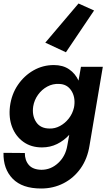

<svg xmlns="http://www.w3.org/2000/svg" viewBox="-46 -842 619 1098"><path d="M331 -543 213 -598 403 -822 492 -782ZM-26 32 96 33Q96 75 119 101.5Q142 128 191 129Q245 129 287 90Q329 51 339 -10L350 -71Q320 -38 280.5 -18.5Q241 1 194 1Q132 1 88 -30.5Q44 -62 23.5 -115Q3 -168 11 -234Q20 -303 56 -356Q92 -409 145.5 -439.5Q199 -470 262 -470Q314 -470 349.5 -445.5Q385 -421 403 -381L417 -460H542L466 -10Q454 66 415 121Q376 176 317.5 206Q259 236 189 236Q81 236 26.5 180Q-28 124 -26 32ZM144 -234Q136 -182 160.5 -144.5Q185 -107 238 -107Q268 -106 297 -121.5Q326 -137 347.5 -164.5Q369 -192 377 -227L379 -239Q385 -289 361 -325Q337 -361 292 -362Q256 -364 224.5 -347Q193 -330 171.5 -300Q150 -270 144 -234Z"/></svg>

Font: Von Semi
Style: Italic
Weight: 600
Version: Version 4.000; ttfautohint (v1.8.4.7-5d5b)